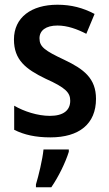

<svg xmlns="http://www.w3.org/2000/svg" viewBox="-20 -571 462 812"><path d="M386 -153C386 -240 334 -279 252 -318C169 -357 147 -373 147 -409C147 -442 174 -463 223 -463C265 -463 306 -448 345 -428L380 -512C331 -538 281 -551 223 -551C112 -551 39 -497 39 -404C39 -318 88 -279 173 -238C258 -200 277 -179 277 -145C277 -105 249 -81 191 -81C139 -81 81 -100 40 -124V-22C82 -1 130 10 193 10C315 10 386 -47 386 -153ZM271 61H164C160 103 143 173 132 209V221H197C228 176 257 116 271 71Z"/></svg>

Font: Noto Sans UI SemiCondensed Medium
Style: Regular
Weight: 500
Width: 4
Designer: Monotype Design Team
Foundry: Monotype Imaging Inc.
Version: Version 1.901